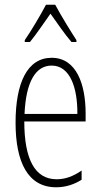

<svg xmlns="http://www.w3.org/2000/svg" viewBox="-20 -784 428 814"><path d="M214 -764H175C152 -720 109 -648 85 -614V-606H107C133 -637 168 -690 194 -726C222 -687 255 -638 283 -606H304V-614C288 -638 239 -717 214 -764ZM199 -539C96 -539 46 -433 46 -264C46 -97 98 10 218 10C260 10 296 -3 326 -22V-61C290 -36 256 -24 220 -24C128 -24 83 -109 83 -269H343V-303C343 -425 305 -539 199 -539ZM199 -506C277 -506 309 -412 308 -301H84C90 -439 132 -506 199 -506Z"/></svg>

Font: Noto Sans Kannada ExtraCondensed ExtraLight
Style: Regular
Weight: 200
Width: 2
Designer: Jelle Bosma - Monotype Design Team
Foundry: Monotype Imaging Inc.
Version: Version 2.005